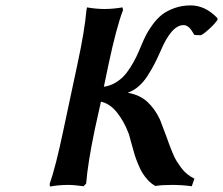

<svg xmlns="http://www.w3.org/2000/svg" viewBox="-20 -678 818 704"><path d="M363.8 -645Q393.6 -645 429.2 -650.9L431.2 -641.1Q407.7 -581.1 377.9 -441.9Q375 -426.3 369.1 -399.2Q363.3 -372.1 360.8 -359.9Q381.8 -362.8 400.1 -373Q418.5 -383.3 431.9 -397Q445.3 -410.6 458.3 -431.2Q471.2 -451.7 479.7 -469.5Q488.3 -487.3 498 -511.2Q507.8 -534.7 516.4 -551.3Q524.9 -567.9 541 -589.6Q557.1 -611.3 575 -625Q592.8 -638.7 619.9 -648.4Q647 -658.2 679.2 -658.2Q732.4 -658.2 776.9 -611.8L777.8 -606Q769.5 -592.3 747.1 -571.8Q724.6 -551.3 715.8 -548.8L692.9 -549.8Q684.6 -563.5 680.2 -569.6Q675.8 -575.7 668.7 -580.8Q661.6 -585.9 652.8 -585.9Q608.4 -585.9 567.9 -488.8Q555.2 -460.4 545.4 -441.7Q535.6 -422.9 520.8 -399.7Q505.9 -376.5 487.5 -360.8Q469.2 -345.2 448.2 -337.9Q492.7 -330.1 520.5 -304.4Q548.3 -278.8 566.9 -238.8Q571.3 -227.5 589.8 -178.2Q597.2 -157.2 601.3 -146.5Q605.5 -135.7 613 -116.9Q620.6 -98.1 627.7 -87.2Q634.8 -76.2 644.5 -62.7Q654.3 -49.3 666.5 -39.6Q678.7 -29.8 692.9 -22.9L683.1 4.9Q647.9 0 609.9 0Q573.7 0 549.8 3.9Q535.2 -3.9 522.7 -17.3Q510.3 -30.8 502.2 -43.9Q494.1 -57.1 486.1 -76.9Q478 -96.7 474.1 -109.4Q470.2 -122.1 464.8 -142.1Q462.4 -149.9 459.5 -160.9Q456.5 -171.9 454.6 -179.2Q452.6 -186.5 451.2 -189.9Q434.6 -233.4 408.7 -265.9Q382.8 -298.3 350.1 -305.2Q346.2 -287.6 338.6 -253.2Q331.1 -218.8 327.1 -201.2Q301.8 -79.6 295.9 -4.9L286.1 4.9Q252.9 0 229 0Q197.3 0 163.1 5.9L162.1 -3.9Q183.6 -63.5 212.9 -203.1Q221.2 -243.2 238.5 -323.5Q255.9 -403.8 264.2 -443.8Q290.5 -565.9 296.9 -640.1Q296.9 -640.6 297.9 -645.5Q298.8 -650.4 298.8 -650.9Q333 -645 363.8 -645Z"/></svg>

Font: Linear Smooth
Style: Bold Italic
Weight: 700
Designer: Philipp H. Poll, Flanker
Foundry: Philipp H. Poll, reworked by Flanker
Version: Version 1.061 | FøM Fix